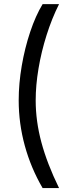

<svg xmlns="http://www.w3.org/2000/svg" viewBox="-20 -785 339 948"><path d="M72.3 -289.1Q72.3 -372.1 87.4 -460.2Q102.5 -548.3 129.2 -627.9Q155.8 -707.5 190.4 -764.6H271.5Q235.8 -693.4 210 -611.6Q184.1 -529.8 170.2 -447Q156.2 -364.3 156.2 -289.1Q156.2 -187.5 184.3 -82.5Q212.4 22.5 271.5 143.6H190.4Q132.8 44.9 102.5 -65.4Q72.3 -175.8 72.3 -289.1Z"/></svg>

Font: Inter Display
Style: Regular
Weight: 400
Designer: Rasmus Andersson
Foundry: rsms
Version: Version 4.001;git-9221beed3